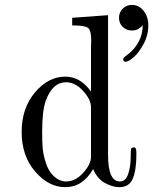

<svg xmlns="http://www.w3.org/2000/svg" viewBox="-20 -756 628 787"><path d="M248 -441.9Q309.1 -441.9 353 -380.9V-565.9Q353 -569.8 353.5 -577.9Q354 -585.9 354 -589.8Q354 -631.8 340.6 -641.8Q327.1 -651.9 275.9 -651.9V-683.1L422.9 -693.8V-121.1Q422.9 -12.2 471.2 -12.2Q495.1 -12.2 505.1 -42Q515.1 -71.8 515.6 -107.4Q516.1 -143.1 517.1 -146Q520 -150.9 526.1 -151.9Q532.2 -152.8 536.1 -147.9Q539.1 -145 539.1 -126Q539.1 -57.1 523.9 -22.9Q508.8 11.2 469.2 11.2Q441.4 11.2 410.2 -5.9Q378.9 -22.9 361.8 -63Q318.8 11.2 248 11.2Q179.2 11.2 124 -53Q68.8 -117.2 68.8 -215.1Q68.8 -313 123.5 -377.4Q178.2 -441.9 248 -441.9ZM152.8 -215.8Q152.8 -172.9 155 -147.5Q157.2 -122.1 168.2 -87.6Q179.2 -53.2 201.2 -33.2Q224.1 -12.2 251 -12.2Q289.1 -12.2 321 -47.6Q353 -83 353 -112.8V-316.9Q353 -347.7 320.6 -383.3Q288.1 -418.9 251 -418.9Q195.8 -418.9 168 -344.2Q152.8 -302.7 152.8 -215.8ZM467.8 -683.1Q467.8 -705.1 482.9 -720.5Q498 -735.8 521 -735.8Q549.8 -735.8 568.8 -711.4Q587.9 -687 587.9 -651.9Q587.9 -610.8 567.9 -574.5Q547.9 -538.1 526.9 -520.5Q505.9 -502.9 495.1 -502.9Q485.4 -502.9 484.9 -513.2Q484.9 -518.1 491 -522.9Q497.1 -527.8 508.1 -536.4Q519 -544.9 526.9 -554.2Q564.9 -597.2 564.9 -652.8Q546.9 -630.9 521 -630.9Q499 -630.9 483.4 -645.5Q467.8 -660.2 467.8 -683.1Z"/></svg>

Font: CMU Serif Upright Italic
Style: UprightItalic
Weight: 500
Version: Version 0.7.0